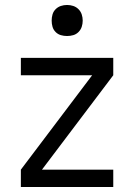

<svg xmlns="http://www.w3.org/2000/svg" viewBox="-20 -753 540 773"><path d="M64 0V-70L351 -450H64V-520H436V-450L149 -70H436V0ZM250 -608Q237 -608 225 -611.5Q213 -615 204 -624Q195 -633 191.5 -645Q188 -657 188 -670Q188 -683 191.5 -695Q195 -707 204 -716Q213 -725 225 -729Q237 -733 250 -733Q263 -733 275 -729Q287 -725 296 -716Q305 -707 309 -695Q313 -683 313 -670Q313 -657 309 -645Q305 -633 296 -624Q287 -615 275 -611.5Q263 -608 250 -608Z"/></svg>

Font: Iosevka Fixed
Style: Regular
Weight: 400
Monospace: yes
Designer: Belleve Invis
Foundry: Belleve Invis
Version: Version 33.2.4